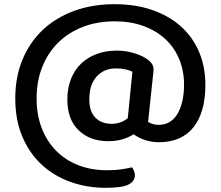

<svg xmlns="http://www.w3.org/2000/svg" viewBox="-20 -675 1059 918"><path d="M688 -92Q698 -86 710.5 -82Q723 -78 739 -78Q769 -78 791.5 -92Q814 -106 829 -131.5Q844 -157 852 -192.5Q860 -228 860 -270Q860 -337 836.5 -393Q813 -449 769.5 -489Q726 -529 665 -551Q604 -573 529 -573Q444 -573 375 -546Q306 -519 257 -470Q208 -421 181.5 -353.5Q155 -286 155 -204Q155 -126 179.5 -62.5Q204 1 248.5 46Q293 91 355 115Q417 139 492 139Q532 139 561 134.5Q590 130 611 125Q617 133 621 143Q625 153 625 163Q625 191 595 207Q565 223 485 223Q395 223 316 194.5Q237 166 178.5 111.5Q120 57 86.5 -22.5Q53 -102 53 -204Q53 -307 87.5 -390Q122 -473 184.5 -532Q247 -591 334.5 -623Q422 -655 528 -655Q627 -655 707 -627.5Q787 -600 844 -549.5Q901 -499 931.5 -427.5Q962 -356 962 -269Q962 -138 905 -66.5Q848 5 739 5Q708 5 676.5 -4.5Q645 -14 619 -33Q597 -19 567 -9.5Q537 0 498 0Q410 0 356 -52Q302 -104 302 -199Q302 -253 319 -296.5Q336 -340 367 -370Q398 -400 441.5 -416.5Q485 -433 538 -433Q579 -433 614 -423Q649 -413 673 -399Q714 -375 714 -345Q714 -339 713.5 -332Q713 -325 712 -318ZM407 -199Q407 -142 436 -112.5Q465 -83 514 -83Q558 -83 591 -110L613 -332Q599 -339 579.5 -343.5Q560 -348 534 -348Q478 -348 442.5 -309.5Q407 -271 407 -199Z"/></svg>

Font: Baloo Tammudu 2 Medium
Style: Regular
Weight: 500
Designer: Maithili Shingre, Omkar Shende and Ek Type
Foundry: Ek Type
Version: Version 1.640;hotconv 1.0.111;makeotfexe 2.5.65597; ttfautoh